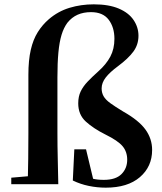

<svg xmlns="http://www.w3.org/2000/svg" viewBox="-20 -850 748 886"><path d="M32 0V-30L147 -40H185V0ZM108 0Q111 -117 111 -235V-505Q111 -572 122 -620Q133 -668 154.5 -702Q176 -736 205 -761Q248 -798 301 -814Q354 -830 413 -830Q482 -830 528 -810.5Q574 -791 596.5 -757.5Q619 -724 619 -685Q619 -644 595.5 -612Q572 -580 525 -545Q487 -517 468 -492.5Q449 -468 449 -442Q449 -422 458 -406Q467 -390 489 -374Q511 -358 549 -335Q620 -295 651 -252.5Q682 -210 682 -158Q682 -81 625.5 -32.5Q569 16 468 16Q429 16 390 8Q351 0 316 -17L323 -161H377L413 -11L357 -43Q386 -31 407.5 -25.5Q429 -20 459 -20Q514 -20 540.5 -46.5Q567 -73 567 -113Q567 -150 545.5 -175.5Q524 -201 467 -229Q411 -257 376 -289Q341 -321 341 -373Q341 -405 352.5 -428.5Q364 -452 385 -474Q406 -496 434 -521Q470 -553 489 -588.5Q508 -624 508 -671Q508 -724 481.5 -759Q455 -794 400 -794Q365 -794 338 -782Q311 -770 291 -745Q274 -722 264 -689Q254 -656 249.5 -608Q245 -560 245 -493V-235Q245 -177 246.5 -117.5Q248 -58 249 0Z"/></svg>

Font: Noto Serif SC ExtraLight
Style: Bold
Weight: 700
Version: Version 2.002-H1;hotconv 1.1.0;makeotfexe 2.6.0